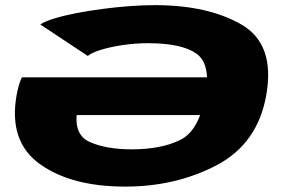

<svg xmlns="http://www.w3.org/2000/svg" viewBox="-20 -702 1080 729"><path d="M455 6.5Q251 6.5 131.5 -79Q12 -164.5 43 -340.5Q50.5 -382 63 -408.5H766Q763.5 -472.5 725 -499Q669 -538 541.5 -538Q494 -538 446.8 -531Q399.5 -524 363.5 -513Q327.5 -502 313.5 -489.5L133 -609Q149.5 -620.5 185 -631.5Q220.5 -642.5 268 -651.8Q315.5 -661 368.5 -668Q421.5 -675 473.2 -678.8Q525 -682.5 567.5 -682.5Q769.5 -682.5 897.2 -608.5Q1025 -534.5 991 -341Q958.5 -157 803.5 -75.2Q648.5 6.5 455 6.5ZM740 -265H271Q264.5 -188.5 320.5 -163Q383.5 -135 479 -135Q592 -135 664 -170.5Q713.5 -194.5 740 -265Z"/></svg>

Font: Anybody UltraExpanded ExtraBold
Style: Italic
Weight: 800
Width: 9
Italic angle: -10°
Designer: Tyler Finck
Foundry: Etcetera Type Company
Version: Version 1.010; ttfautohint (v1.8.3) -l 8 -r 50 -G 200 -x 14 